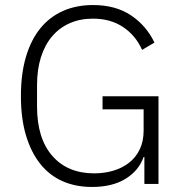

<svg xmlns="http://www.w3.org/2000/svg" viewBox="-20 -730 724 762"><path d="M553 -107H550Q531 -53 478.5 -20.5Q426 12 345 12Q280 12 228 -11Q176 -34 139.5 -80Q103 -126 83 -193Q63 -260 63 -349Q63 -437 83 -504.5Q103 -572 140 -617.5Q177 -663 230 -686.5Q283 -710 349 -710Q439 -710 500 -669Q561 -628 593 -561L544 -532Q518 -590 468 -623Q418 -656 349 -656Q298 -656 257 -638Q216 -620 187 -586Q158 -552 142.5 -503Q127 -454 127 -392V-307Q127 -181 187.5 -111.5Q248 -42 354 -42Q394 -42 429.5 -52.5Q465 -63 492 -84Q519 -105 534.5 -137Q550 -169 550 -212V-296H387V-348H609V0H553Z"/></svg>

Font: IBM Plex Sans Arabic Light
Style: Regular
Weight: 300
Designer: Mike Abbink, Paul van der Laan, Pieter van Rosmalen, Wael Morcos, Khajak Apelian
Foundry: Bold Monday
Version: Version 1.2